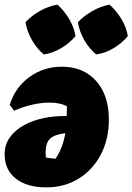

<svg xmlns="http://www.w3.org/2000/svg" viewBox="-21 -795 572 829"><path d="M246 -507Q339 -507 394 -445.5Q449 -384 449 -279Q449 -194 414.5 -128Q380 -62 319 -24Q258 14 179 14Q95 14 47 -24Q-1 -62 -1 -129Q-1 -171 22 -202.5Q45 -234 83.5 -255Q122 -276 169.5 -285.5Q217 -295 267 -294Q268 -311 268 -330Q268 -334 268 -336Q239 -352 192 -352Q159 -352 120 -343.5Q81 -335 40 -317L21 -342Q44 -417 105.5 -462Q167 -507 246 -507ZM176 -137Q176 -126 177 -115Q197 -111 219 -110Q235 -134 245 -160Q255 -186 261 -220Q213 -214 194.5 -195.5Q176 -177 176 -137ZM227 -775Q257 -748 278 -712.5Q299 -677 305 -639Q280 -609 243 -587Q206 -565 168 -560Q139 -584 117.5 -621Q96 -658 89 -699Q115 -727 151 -747.5Q187 -768 227 -775ZM452 -775Q482 -748 503.5 -712.5Q525 -677 531 -639Q506 -609 469.5 -587Q433 -565 394 -560Q365 -584 343.5 -621Q322 -658 315 -699Q342 -727 378 -747.5Q414 -768 452 -775Z"/></svg>

Font: Piazzolla Black
Style: Italic
Weight: 900
Italic angle: -11.3°
Designer: Juan Pablo del Peral
Foundry: Huerta Tipografica
Version: Version 1.330